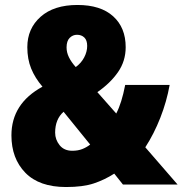

<svg xmlns="http://www.w3.org/2000/svg" viewBox="-20 -743 735 773"><path d="M292 -723Q385 -723 435.5 -677.5Q486 -632 486 -553Q486 -497 455 -452.5Q424 -408 372 -372L448 -286Q470 -328 484 -401H663Q651 -334 625.5 -269Q600 -204 565 -150L695 0H475L440 -44Q401 -19 357.5 -4.5Q314 10 246 10Q138 10 82 -47.5Q26 -105 26 -198Q26 -326 151 -394Q121 -429 105.5 -467Q90 -505 90 -553Q90 -628 143.5 -675.5Q197 -723 292 -723ZM290 -603Q273 -603 260.5 -590.5Q248 -578 248 -552Q248 -532 257.5 -512.5Q267 -493 285 -473Q307 -489 319 -512Q331 -535 331 -558Q331 -581 319.5 -592Q308 -603 290 -603ZM236 -293Q202 -263 202 -209Q202 -181 220 -158.5Q238 -136 271 -136Q294 -136 311.5 -143Q329 -150 343 -161Z"/></svg>

Font: Noto Sans Gujarati UI Condensed Black
Style: Regular
Weight: 900
Width: 3
Designer: Jelle Bosma - Monotype Design Team, Universal Thirst
Foundry: Monotype Imaging Inc.
Version: Version 2.106; ttfautohint (v1.8.4.7-5d5b)